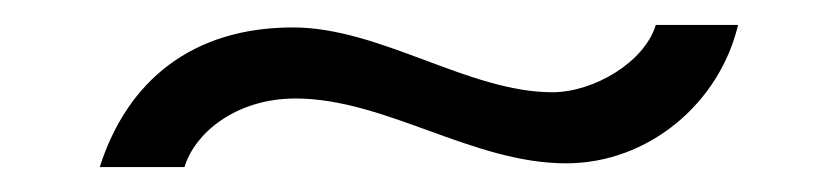

<svg xmlns="http://www.w3.org/2000/svg" viewBox="-20 -332 673 154"><path d="M572 -312H506C497 -282 456 -258 423 -258C356 -258 285 -310 215 -310C134 -310 82 -267 60 -198H128C136 -225 169 -253 217 -253C289 -253 359 -201 434 -201C500 -201 557 -249 572 -312Z"/></svg>

Font: Perun Light
Style: Regular
Weight: 300
Foundry: Copyright (c) Stefan Peev, Context Ltd, 2016
Version: Version 1.089